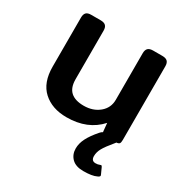

<svg xmlns="http://www.w3.org/2000/svg" viewBox="-158 -609 907 940"><g transform="rotate(30 295.0 -139.0)"><path d="M531 -443V-27Q531 -12 527 -6.5Q523 -1 510 0L507 4Q472 46 460 68Q448 90 448 112Q448 139 472 139Q486 139 494 135Q500 133 501 133Q505 133 508 140L523 173Q525 177 525 179Q525 185 513 190Q489 202 439 202Q396 202 374 180Q352 158 352 124Q352 96 366.5 67Q381 38 413 1Q415 -1 419 -5Q423 -9 428 -11L427 -19L423 -61Q355 15 236 15Q154 15 104 -30.5Q54 -76 54 -166V-443Q54 -462 62.5 -471Q71 -480 91 -480H144Q164 -480 173 -471Q182 -462 182 -443V-169Q182 -121 207 -98.5Q232 -76 281 -76Q333 -76 368 -105Q403 -134 403 -180V-443Q403 -462 412 -471Q421 -480 441 -480H493Q513 -480 522 -471Q531 -462 531 -443Z"/></g></svg>

Font: Mitr
Style: Regular
Weight: 400
Designer: Thanarat Vachiruckul
Foundry: Cadson Demak
Version: Version 1.003